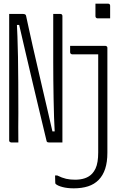

<svg xmlns="http://www.w3.org/2000/svg" viewBox="-20 -776 640 1046"><path d="M80 0Q74 0 67.5 0Q61 0 54.5 0Q48 0 41 0Q38 0 35.5 -1.5Q33 -3 31.5 -5Q30 -7 30 -11Q30 -80 30 -148.5Q30 -217 30 -285.5Q30 -354 30 -422.5Q30 -491 30 -560Q30 -595 30 -630Q30 -665 30 -700Q38 -700 48 -700Q58 -700 68 -700Q78 -700 88 -700Q98 -700 106 -700Q110 -700 113.5 -699Q117 -698 119 -696Q121 -694 122 -690Q128 -663 137 -621Q146 -579 158 -526Q170 -473 184 -413Q198 -353 212.5 -289.5Q227 -226 242 -163Q257 -100 270 -41L246 -60H292L279 -37Q276 -86 274.5 -136Q273 -186 272 -237Q271 -288 270.5 -338.5Q270 -389 270 -439Q270 -489 270 -538Q270 -554 270 -570.5Q270 -587 270 -603Q270 -619 270 -635Q270 -651 270 -667.5Q270 -684 270 -700Q277 -700 283.5 -700Q290 -700 296.5 -700Q303 -700 309 -700Q314 -700 317 -697Q320 -694 320 -689Q320 -646 320 -602.5Q320 -559 320 -515.5Q320 -472 320 -428.5Q320 -385 320 -341.5Q320 -298 320 -254.5Q320 -211 320 -168Q320 -126 320 -84Q320 -42 320 0Q313 0 303.5 0Q294 0 284 0Q274 0 265 0Q256 0 248 0Q242 0 238.5 -1.5Q235 -3 234 -7Q214 -90 195 -169.5Q176 -249 157 -329.5Q138 -410 118.5 -493.5Q99 -577 78 -668L102 -640H65L71 -668Q73 -627 75 -577.5Q77 -528 78 -466.5Q79 -405 79.5 -329.5Q80 -254 80 -160Q79 -128 79.5 -84Q80 -40 80 0ZM554 -526Q558 -526 560 -524.5Q562 -523 563.5 -521Q565 -519 565 -515Q565 -469 565 -420Q565 -371 565 -317Q565 -263 565 -204Q565 -145 565 -80Q565 -15 565 56Q565 107 553 143.5Q541 180 517.5 204Q494 228 460 239Q426 250 382 250Q347 250 320.5 243Q294 236 283 226Q282 224 281.5 222.5Q281 221 281 218Q281 208 280.5 199Q280 190 280 180H292Q318 193 340 198Q362 203 389 203Q419 203 442.5 195Q466 187 482 170Q493 158 500.5 142Q508 126 511.5 104Q515 82 515 55Q515 -26 515 -97Q515 -168 515 -233Q515 -298 515 -359Q515 -420 515 -480H503Q488 -480 472.5 -480Q457 -480 440 -480Q423 -480 406.5 -480Q390 -480 373 -480Q370 -480 367.5 -481.5Q365 -483 363.5 -485.5Q362 -488 362 -491Q362 -500 362 -508.5Q362 -517 362 -526Q388 -526 409.5 -526Q431 -526 452 -526Q473 -526 497.5 -526Q522 -526 554 -526ZM500 -756Q509 -756 517.5 -756Q526 -756 534.5 -756Q543 -756 551.5 -756Q560 -756 569 -756Q574 -756 577 -753Q580 -750 580 -745V-676Q571 -676 562.5 -676Q554 -676 545.5 -676Q537 -676 528.5 -676Q520 -676 511 -676Q508 -676 505.5 -677.5Q503 -679 501.5 -681.5Q500 -684 500 -687Z"/></svg>

Font: Recursive Monospace Light
Style: Regular
Weight: 300
Version: Version 1.047